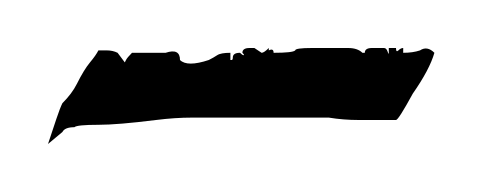

<svg xmlns="http://www.w3.org/2000/svg" viewBox="-20 -364 201 80"><path d="M0 -304Q2 -310 3.5 -314.5Q5 -319 6 -321Q10 -325 12 -329Q15 -335 17.5 -338Q20 -341 21 -343Q22 -343 24.5 -343Q27 -343 29 -342L32 -338Q32 -338 32.5 -339Q33 -340 35 -342H49Q55 -344 55 -339Q58 -336 67 -339Q69 -340 70.5 -341Q72 -342 76 -342V-339Q76 -339 76.5 -339Q77 -339 77 -340Q77 -342 80 -342Q81 -341 81.5 -341Q82 -341 81 -342Q81 -344 84 -344H86L89 -342Q90 -342 92 -344V-343Q94 -344 94 -342Q102 -342 103 -343Q103 -344 110 -344H125Q129 -344 131 -342H132Q132 -344 135 -344H140Q141 -344 141.5 -342.5Q142 -341 142 -342V-344H145Q145 -342 146 -343Q147 -344 148 -344V-342Q152 -342 155 -343Q158 -345 161 -342Q159 -335 152 -325Q146 -314 145 -314Q136 -314 129.5 -314Q123 -314 117 -315H72Q67 -315 60 -315Q53 -315 45 -314Q37 -313 31 -312.5Q25 -312 21 -312Q12 -312 11 -311Q7 -311 6 -309Z"/></svg>

Font: Estonia
Style: Regular
Weight: 400
Designer: Robert E. Leuschke
Foundry: Robert E. Leuschke
Version: Version 1.014; ttfautohint (v1.8.3)